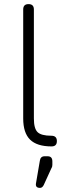

<svg xmlns="http://www.w3.org/2000/svg" viewBox="-20 -713 330 935"><path d="M231 0Q160 0 126.5 -33Q93 -66 93 -136V-667Q93 -693 119 -693Q145 -693 145 -667V-136Q145 -87 163 -69.5Q181 -52 230 -52Q257 -52 257 -26Q257 0 231 0ZM175 202Q152 202 155 181L174 70Q177 48 197 48H212Q235 48 235 73V90Q235 100 230 107L193 188Q186 202 175 202Z"/></svg>

Font: Jura
Style: Regular
Weight: 400
Designer: Daniel Johnson, Alexei Vanyashin
Foundry: Daniel Johnson
Version: Version 5.103